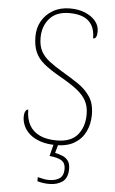

<svg xmlns="http://www.w3.org/2000/svg" viewBox="-62 -765 614 1026"><g transform="rotate(5 245.0 -252.0)"><path d="M261 10Q213 10 178 -1.5Q143 -13 120 -32.5Q97 -52 86 -76.5Q75 -101 75 -126Q75 -138 77.5 -147Q80 -156 84.5 -161Q89 -166 96 -166Q96 -116 115 -82.5Q134 -49 171 -32Q208 -15 261 -15Q338 -15 373.5 -58Q409 -101 409 -168Q409 -209 393 -239.5Q377 -270 341.5 -297.5Q306 -325 249 -357Q196 -387 163 -414Q130 -441 115 -475Q100 -509 100 -559Q100 -605 121 -642Q142 -679 181 -701.5Q220 -724 272 -724Q318 -724 353.5 -709Q389 -694 409 -669.5Q429 -645 429 -614Q429 -595 424 -585Q419 -575 408 -575Q408 -618 392 -645.5Q376 -673 345.5 -686Q315 -699 271 -699Q200 -699 164 -657.5Q128 -616 128 -554Q128 -511 143.5 -482.5Q159 -454 188 -431.5Q217 -409 259 -384Q305 -357 345.5 -330Q386 -303 411.5 -265.5Q437 -228 437 -169Q437 -118 417.5 -77.5Q398 -37 359 -13.5Q320 10 261 10ZM242 220Q227 220 211.5 218Q196 216 178 211V189Q196 193 209 196Q222 199 239 199Q274 199 295.5 184Q317 169 317 133Q317 102 296 88.5Q275 75 231 71L251 -9H276L259 52Q279 56 298 63.5Q317 71 329 86.5Q341 102 341 130Q341 180 312.5 200Q284 220 242 220Z"/></g></svg>

Font: Noto Serif Ethiopic Thin
Style: Regular
Weight: 250
Version: Version 2.102